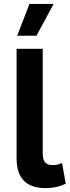

<svg xmlns="http://www.w3.org/2000/svg" viewBox="-20 -954 357 984"><path d="M131 -934H255L167 -771H68ZM199 -704V-169Q199 -135 211.5 -121.5Q224 -108 248 -108Q266 -108 277 -111Q288 -114 298 -118L317 -13Q296 -2 269.5 4Q243 10 213 10Q65 10 65 -143V-704Z"/></svg>

Font: Prodigy Sans SemiBold
Style: Regular
Weight: 600
Designer: Wei Huang
Foundry: Wei Huang
Version: Version 1.003; ttfautohint (v1.8.3)